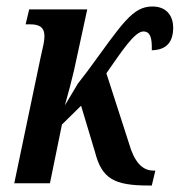

<svg xmlns="http://www.w3.org/2000/svg" viewBox="-20 -565 554 592"><path d="M459 -39H453C416 -39 393 -70 378 -122L308 -339C354 -405 395 -468 422 -468C444 -468 449 -447 448 -410C494 -411 514 -436 514 -480C514 -513 496 -545 450 -545C388 -545 357 -492 250 -346L220 -307L180 -240C190 -275 202 -321 208 -347L249 -536H70L59 -490H72C99 -490 117 -483 117 -453C117 -438 113 -422 105 -387L24 0H134L171 -181L230 -239L273 -96C294 -14 332 7 438 7H448Z"/></svg>

Font: Noto Serif Condensed Semi
Style: Italic
Weight: 600
Width: 3
Italic angle: -12°
Designer: Monotype Design Team
Foundry: Monotype Imaging Inc.
Version: Version 1.901